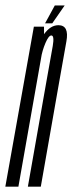

<svg xmlns="http://www.w3.org/2000/svg" viewBox="-58 -700 271 720"><path d="M-38 0H11L107.5 -547L107 -600H69ZM46.5 0H95L163.5 -390Q180 -484 191 -544.8Q202 -605.5 161 -605.5Q131 -605.5 107 -571.5Q83 -537.5 75 -493.5L95.5 -480.5Q100.5 -510.5 112.5 -538.8Q124.5 -567 134.5 -567Q146.5 -567 139.8 -527.5Q133 -488 116.5 -397ZM111 -612.5H138L184.5 -679.5H147.5Z"/></svg>

Font: Anybody UltraCondensed Light
Style: Italic
Weight: 300
Width: 1
Italic angle: -10°
Version: Version 1.113;gftools[0.9.25]